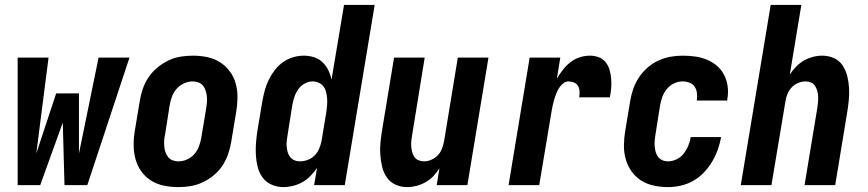

<svg xmlns="http://www.w3.org/2000/svg" viewBox="-20 -755 3540 783"><path d="M52 0V-520H178L128 -129L209 -374H302V-129L382 -520H508L336 0H243L236 -255L144 0Z M707 8Q677 8 648 2Q619 -4 595.5 -19Q572 -34 556 -56.5Q540 -79 532.5 -106.5Q525 -134 525 -164Q525 -194 530 -223L550 -343Q554 -368 562.5 -393Q571 -418 586 -440Q601 -462 622 -479.5Q643 -497 667 -508.5Q691 -520 716.5 -524Q742 -528 767 -528Q797 -528 825.5 -522Q854 -516 877.5 -501Q901 -486 917.5 -463.5Q934 -441 941.5 -413.5Q949 -386 948.5 -356Q948 -326 943 -297L923 -177Q919 -152 910.5 -127Q902 -102 887.5 -80Q873 -58 852 -40.5Q831 -23 806.5 -11.5Q782 0 757 4Q732 8 707 8ZM708 -97Q726 -97 743.5 -105Q761 -113 773 -127Q785 -141 791.5 -158.5Q798 -176 801 -194L821 -314Q823 -326 824 -338.5Q825 -351 823.5 -363Q822 -375 818.5 -386Q815 -397 807.5 -406Q800 -415 789 -419Q778 -423 765 -423Q748 -423 730.5 -415Q713 -407 700.5 -393Q688 -379 681.5 -361.5Q675 -344 672 -326L653 -206Q650 -194 649.5 -181.5Q649 -169 650 -157Q651 -145 655 -134Q659 -123 666 -114Q673 -105 684.5 -101Q696 -97 708 -97Z M1135 8Q1110 8 1087.5 -2Q1065 -12 1051 -31Q1037 -50 1031 -73.5Q1025 -97 1023.5 -122Q1022 -147 1024 -172.5Q1026 -198 1030 -223L1050 -343Q1054 -365 1060 -387Q1066 -409 1076 -429.5Q1086 -450 1100.5 -469Q1115 -488 1134 -501.5Q1153 -515 1175 -521.5Q1197 -528 1219 -528Q1241 -528 1261 -521.5Q1281 -515 1295.5 -501Q1310 -487 1319 -468.5Q1328 -450 1332 -430L1383 -735H1508L1386 0H1261L1273 -70Q1261 -53 1246 -37.5Q1231 -22 1213 -12Q1195 -2 1175 3Q1155 8 1135 8ZM1204 -97Q1219 -97 1235 -103Q1251 -109 1263 -121Q1275 -133 1281.5 -148.5Q1288 -164 1291 -179L1311 -299Q1313 -313 1314 -326.5Q1315 -340 1314 -353Q1313 -366 1310 -379Q1307 -392 1299.5 -402Q1292 -412 1280 -417.5Q1268 -423 1255 -423Q1238 -423 1222 -414Q1206 -405 1196 -390.5Q1186 -376 1180.5 -359.5Q1175 -343 1172 -326L1153 -206Q1151 -194 1149.5 -182Q1148 -170 1149 -158Q1150 -146 1153 -135Q1156 -124 1163 -115Q1170 -106 1180.5 -101.5Q1191 -97 1204 -97Z M1640 8Q1615 8 1593 -2Q1571 -12 1557.5 -31.5Q1544 -51 1538.5 -74.5Q1533 -98 1531 -123Q1529 -148 1531.5 -173Q1534 -198 1538 -223L1587 -520H1712L1661 -206Q1659 -194 1657.5 -182Q1656 -170 1657 -158.5Q1658 -147 1660.5 -136Q1663 -125 1669.5 -115.5Q1676 -106 1686.5 -101.5Q1697 -97 1709 -97Q1724 -97 1739 -103.5Q1754 -110 1765.5 -122Q1777 -134 1782.5 -149Q1788 -164 1791 -179L1847 -520H1972L1886 0H1761L1772 -69Q1762 -52 1747.5 -37Q1733 -22 1715.5 -12Q1698 -2 1678.5 3Q1659 8 1640 8Z M2054 0 2140 -520H2265L2251 -434Q2262 -453 2275.5 -470.5Q2289 -488 2306.5 -501.5Q2324 -515 2344.5 -521.5Q2365 -528 2386 -528Q2405 -528 2422 -521.5Q2439 -515 2450 -501Q2461 -487 2466 -469.5Q2471 -452 2472.5 -433.5Q2474 -415 2472.5 -396Q2471 -377 2467 -358H2342Q2344 -370 2343.5 -382Q2343 -394 2337.5 -404Q2332 -414 2321 -418.5Q2310 -423 2298 -423Q2286 -423 2275.5 -414Q2265 -405 2258.5 -394Q2252 -383 2247.5 -371Q2243 -359 2239.5 -347Q2236 -335 2233.5 -323Q2231 -311 2229 -299L2179 0Z M2705 8Q2675 8 2646.5 2Q2618 -4 2594.5 -19Q2571 -34 2555 -57Q2539 -80 2531.5 -107Q2524 -134 2524.5 -164Q2525 -194 2530 -223L2550 -343Q2554 -368 2562.5 -392.5Q2571 -417 2585.5 -439Q2600 -461 2620.5 -479Q2641 -497 2665 -508Q2689 -519 2714 -523.5Q2739 -528 2764 -528Q2790 -528 2815 -524.5Q2840 -521 2863 -511.5Q2886 -502 2904 -486.5Q2922 -471 2933 -449.5Q2944 -428 2947.5 -402.5Q2951 -377 2946 -351Q2946 -350 2946 -348Q2946 -346 2945 -345H2821Q2821 -345 2821.5 -346Q2822 -347 2822 -348Q2824 -362 2822 -376.5Q2820 -391 2812.5 -402Q2805 -413 2791.5 -418Q2778 -423 2764 -423Q2746 -423 2729 -415Q2712 -407 2700 -392.5Q2688 -378 2681.5 -361Q2675 -344 2672 -326L2653 -206Q2651 -194 2650 -182Q2649 -170 2650 -158Q2651 -146 2654 -135Q2657 -124 2664 -115Q2671 -106 2681.5 -101.5Q2692 -97 2705 -97Q2722 -97 2739.5 -105.5Q2757 -114 2768.5 -129Q2780 -144 2787 -161Q2794 -178 2797 -196H2921Q2916 -170 2907 -144.5Q2898 -119 2884 -95.5Q2870 -72 2850.5 -51.5Q2831 -31 2807 -17.5Q2783 -4 2756.5 2Q2730 8 2705 8Z M3001 0 3123 -735H3248L3201 -451Q3212 -468 3226.5 -483Q3241 -498 3258.5 -508Q3276 -518 3295 -523Q3314 -528 3333 -528Q3359 -528 3381 -518Q3403 -508 3416 -488.5Q3429 -469 3435 -445.5Q3441 -422 3442.5 -397Q3444 -372 3441.5 -347Q3439 -322 3435 -297L3386 0H3261L3313 -314Q3315 -326 3316 -338Q3317 -350 3316.5 -361.5Q3316 -373 3313 -384Q3310 -395 3304 -404.5Q3298 -414 3287.5 -418.5Q3277 -423 3265 -423Q3250 -423 3234.5 -416.5Q3219 -410 3208 -398Q3197 -386 3191 -371Q3185 -356 3183 -341L3126 0Z"/></svg>

Font: Iosevka SS04 Extrabold Oblique
Style: Regular
Weight: 800
Italic angle: -9°
Monospace: yes
Designer: Belleve Invis
Foundry: Belleve Invis
Version: Version 19.0.0; ttfautohint (v1.8.4)